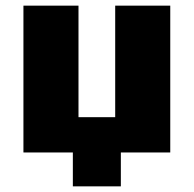

<svg xmlns="http://www.w3.org/2000/svg" viewBox="-20 -540 686 680"><path d="M583 -520V0H408V120H238V0H63V-520H258V-125H388V-520Z"/></svg>

Font: M PLUS 1p Black
Style: Regular
Weight: 900
Version: Version 1.061